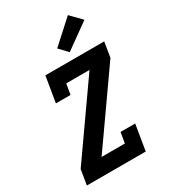

<svg xmlns="http://www.w3.org/2000/svg" viewBox="-236 -1105 1071 1215"><g transform="rotate(-30 300.0 -497.0)"><path d="M29 0 47 -110 409 -625H239L226 -548H119L150 -735H580L562 -625L200 -110H370L383 -187H490L459 0ZM357 -785 300 -845 464 -994 540 -916Z"/></g></svg>

Font: Iosevka Slab XBdExObl
Style: Regular
Weight: 800
Width: 7
Italic angle: -9°
Monospace: yes
Designer: Belleve Invis
Foundry: Belleve Invis
Version: Version 11.1.0; ttfautohint (v1.8.3)